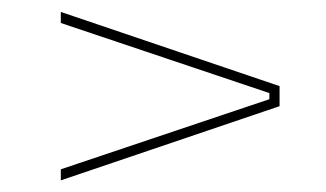

<svg xmlns="http://www.w3.org/2000/svg" viewBox="-20 -478 560 330"><path d="M443 -307.5V-318L84.5 -438.5V-457.5L460.5 -330V-295.5L84.5 -168V-187Z"/></svg>

Font: Anek Devanagari Thin
Style: Regular
Weight: 250
Designer: Kailash Malviya (Devanagari) & Yesha Goshar (Latin)
Foundry: Ek Type
Version: Version 1.003